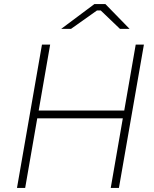

<svg xmlns="http://www.w3.org/2000/svg" viewBox="-20 -918 754 938"><path d="M643 -700 587 -378H169L225 -700H185L63 0H103L162 -340H580L521 0H561L683 -700ZM279 -777H327L454 -867H472L566 -777H613L495 -898H441Z"/></svg>

Font: Fixel Display 20240404 ExLight
Style: Italic
Weight: 200
Italic angle: -10°
Designer: AlfaBravo + MacPaw
Foundry: Kyrylo Tkachov, Marchela Mozhyna, Serhii Makarenko, Maria Weinstein, Zakhar Kryvoshyya
Version: Version 1.211;Glyphs 3.2 (3225)